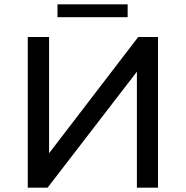

<svg xmlns="http://www.w3.org/2000/svg" viewBox="-20 -872 863 892"><path d="M109 -700H208V-160L622 -700H714V0H616V-539L201 0H109ZM247 -852H573V-792H247Z"/></svg>

Font: APTA Sans Medium
Style: Bold
Weight: 500
Version: Version 7.200